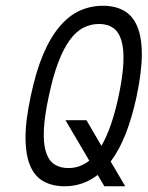

<svg xmlns="http://www.w3.org/2000/svg" viewBox="-20 -650 515 670"><path d="M339.4 -629.9Q380.9 -629.9 411.4 -613.3Q441.9 -596.7 458.3 -559.3Q474.6 -522 474.9 -461.9Q475.1 -401.9 457 -314.9Q424.8 -163.6 366.2 -86.4L417 0H344.2L320.8 -39.6Q270 0 205.6 0Q164.1 0 133.3 -16.4Q102.5 -32.7 86.2 -69.6Q69.8 -106.4 69.1 -166.7Q68.4 -227.1 87.4 -314.9Q105.5 -401.4 131.1 -461.2Q156.7 -521 189 -558.6Q221.2 -596.2 259 -613Q296.9 -629.9 339.4 -629.9ZM281.7 -230.5 334 -141.1Q370.1 -203.1 394 -314.9Q408.7 -384.3 410.6 -432.1Q412.6 -480 403.3 -509.8Q394 -539.6 374.3 -553Q354.5 -566.4 325.7 -566.4Q296.4 -566.4 270.5 -553Q244.6 -539.6 222.9 -509.5Q201.2 -479.5 183.1 -431.6Q165 -383.8 150.4 -314.9Q135.3 -245.1 133.1 -197Q130.9 -148.9 140.4 -119.4Q149.9 -89.8 169.7 -76.7Q189.5 -63.5 218.8 -63.5Q258.8 -63.5 291.5 -89.4L208.5 -230.5Z"/></svg>

Font: Fibel Nord
Style: Italic
Weight: 400
Designer: Peter Wiegel
Foundry: Peter Wioegel
Version: Version 000.000